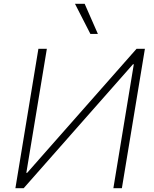

<svg xmlns="http://www.w3.org/2000/svg" viewBox="-20 -982 806 1002"><path d="M180.4 -727.3 60.4 0H103.7L674 -646.7H678.3L571.7 0H616.1L736.2 -727.3H692.5L121.6 -79.9H117.4L224.5 -727.3ZM451.7 -805 371.4 -962H421.9L490.8 -805Z"/></svg>

Font: Inter Extra Light  BETA
Style: Italic
Weight: 200
Italic angle: 9.39999°
Designer: Rasmus Andersson
Foundry: rsms
Version: Version 3.011;git-f93a4a705